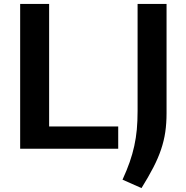

<svg xmlns="http://www.w3.org/2000/svg" viewBox="-20 -760 951 981"><path d="M606 158Q628 110 642.5 68.5Q657 27 666 -14Q675 -55 679 -98Q683 -141 683 -193V-740H831V-182Q831 -130 824.5 -85.5Q818 -41 803 3.5Q788 48 763.5 95.5Q739 143 703 201ZM83 -740H231V-114H584V0H83Z"/></svg>

Font: Encode Sans Wide
Style: SemiBold
Weight: 600
Designer: Pablo Impallari, Andres Torresi
Foundry: Pablo Impallari, Andres Torresi
Version: Version 1.000; ttfautohint (v1.00) -l 8 -r 50 -G 200 -x 14 -